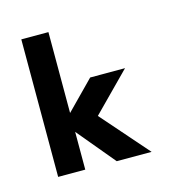

<svg xmlns="http://www.w3.org/2000/svg" viewBox="-57 -333 344 383"><g transform="rotate(-15 114.5 -142.0)"><path d="M204 -175H132L75 -117V-284H19V0H75V-78L140 0H212L127 -97Z"/></g></svg>

Font: Hussar Tani
Style: Dwa
Weight: 700
Foundry: Cannot Into Space Fonts
Version: Version 0.92